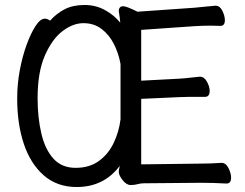

<svg xmlns="http://www.w3.org/2000/svg" viewBox="-20 -733 985 771"><path d="M547 -73 786 -76Q824 -76 869 -79H870Q887 -79 897.5 -58Q908 -37 908 -20Q908 4 890 4Q836 1 787 1L559 3Q544 3 532.5 6.5Q521 10 504.5 10Q488 10 472.5 -9.5Q457 -29 457 -43Q457 -50 459 -57.5Q461 -65 461 -67Q397 18 288 18Q209 18 155.5 -29Q102 -76 75.5 -156Q49 -236 49 -337Q49 -395 59.5 -451Q70 -507 87 -553.5Q104 -600 123 -629Q142 -658 160 -658Q171 -658 181 -650Q207 -679 240 -696Q273 -713 320 -713Q367 -713 406 -690Q438 -672 463 -642Q461 -664 457 -688Q457 -708 475 -708Q488 -708 532 -686L761 -702Q783 -704 806.5 -706.5Q830 -709 844 -710H846Q863 -710 873 -689.5Q883 -669 883 -652Q883 -629 865 -629L829 -630Q794 -630 762 -628L547 -613V-409L699 -417Q719 -418 743.5 -421Q768 -424 782 -425H783Q800 -425 811 -405Q822 -385 822 -368Q822 -344 803 -344H738Q717 -344 700 -343L547 -336ZM464 -254V-476Q456 -520 437 -557Q418 -594 387.5 -617Q357 -640 315 -640Q273 -640 231 -608Q189 -576 160 -509.5Q131 -443 131 -339Q131 -261 146 -197Q161 -133 194.5 -96Q228 -59 283.5 -59Q339 -59 377 -86.5Q415 -114 436.5 -159Q458 -204 464 -254Z"/></svg>

Font: Moon Stars Kai
Style: Bold
Weight: 700
Designer: GuiWonder
Version: Version 1.101